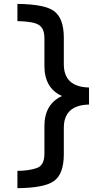

<svg xmlns="http://www.w3.org/2000/svg" viewBox="-20 -875 580 990"><path d="M69.8 5.9Q127.9 5.9 168.9 -8.3Q209 -21.5 209 -82V-224.1Q209 -338.4 299.8 -379.9Q209 -419.9 209 -536.1V-678.2Q209 -730.5 177.7 -748Q148.4 -764.6 69.8 -766.1V-855Q215.3 -853 261.2 -815.9Q309.1 -777.8 309.1 -680.2V-543.9Q309.1 -426.8 439 -423.8V-335.9Q309.1 -333 309.1 -215.8V-80.1Q309.1 22.9 257.3 59.1Q207 94.2 69.8 95.2Z"/></svg>

Font: FORM UDPGothic
Style: Bold
Weight: 700
Foundry: Pronama LLC
Version: Version 1.051